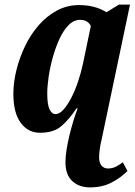

<svg xmlns="http://www.w3.org/2000/svg" viewBox="-20 -566 587 833"><path d="M370 247Q324 247 294 220Q264 193 264 137Q264 92 283 14Q290 -14 298.5 -42Q307 -70 317 -96H312Q280 -48 246.5 -19Q213 10 153 10Q102 10 70 -33Q38 -76 38 -159Q38 -208 51 -261Q64 -314 88 -364.5Q112 -415 147 -455.5Q182 -496 226.5 -520Q271 -544 323 -544Q392 -544 442 -513L496 -546H544L422 34Q415 63 412.5 82.5Q410 102 410 117Q410 140 420.5 152.5Q431 165 448 165Q468 165 484 156.5Q500 148 513 138L533 176Q504 205 464 226Q424 247 370 247ZM221 -71Q238 -71 255.5 -90.5Q273 -110 289.5 -142Q306 -174 319 -213Q332 -252 340 -290L374 -453Q369 -465 357 -472.5Q345 -480 328 -480Q300 -480 277.5 -457Q255 -434 238 -397Q221 -360 209 -317Q197 -274 191 -232.5Q185 -191 185 -161Q185 -112 195 -91.5Q205 -71 221 -71Z"/></svg>

Font: Noto Serif ExtraCondensed ExtraBold
Style: Italic
Weight: 800
Width: 2
Italic angle: -12°
Designer: Monotype Design Team
Foundry: Monotype Imaging Inc.
Version: Version 2.013